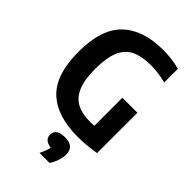

<svg xmlns="http://www.w3.org/2000/svg" viewBox="-291 -848 1193 1193"><g transform="rotate(45 305.5 -252.0)"><path d="M405.5 8.5Q222 8.5 128.2 -80.5Q34.5 -169.5 34.5 -369.5Q34.5 -569.5 129 -659.5Q223.5 -749.5 397.5 -749.5Q439.5 -749.5 475.5 -744.8Q511.5 -740 546 -731V-610.5Q511 -619.5 478.5 -624Q446 -628.5 411.5 -628.5Q334 -628.5 283.2 -604.5Q232.5 -580.5 207.8 -523.5Q183 -466.5 183 -367.5Q183 -272 206.8 -216Q230.5 -160 276.8 -136Q323 -112 390.5 -112Q410 -112 429.5 -113.5V-360H561.5V-5.5Q521 1 481.2 4.8Q441.5 8.5 405.5 8.5ZM307.5 246.5Q329 203.5 334 174Q303 170.5 288.2 156.2Q273.5 142 273.5 119.5Q273.5 94.5 292.5 80Q311.5 65.5 352.5 65.5Q432.5 65.5 432.5 137.5Q432.5 163.5 422 193.8Q411.5 224 396 246.5Z"/></g></svg>

Font: Encode Sans Condensed
Style: Bold
Weight: 700
Width: 3
Designer: Multiple Designers
Foundry: Impallari Type
Version: Version 3.000; ttfautohint (v1.8.3) -l 8 -r 50 -G 200 -x 14 